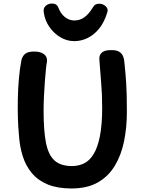

<svg xmlns="http://www.w3.org/2000/svg" viewBox="-20 -1060 808 1088"><path d="M101 -717Q106 -741 122 -754.5Q138 -768 174 -768Q211 -768 230.5 -752Q250 -736 246 -709Q243 -696 240 -665.5Q237 -635 234 -595Q231 -555 229 -512.5Q227 -470 227 -433Q227 -320 240.5 -251Q254 -182 289 -150.5Q324 -119 388 -119Q425 -119 456 -134Q487 -149 510 -186Q533 -223 546 -287.5Q559 -352 559 -451Q559 -527 553 -594.5Q547 -662 543 -723Q541 -747 556.5 -761.5Q572 -776 607 -776Q639 -777 655 -767Q671 -757 677.5 -741Q684 -725 685 -706Q688 -677 690.5 -649Q693 -621 695 -589.5Q697 -558 698 -518.5Q699 -479 699 -427Q699 -338 683 -259.5Q667 -181 630.5 -120.5Q594 -60 534 -26Q474 8 385 8Q306 8 251 -14.5Q196 -37 161 -78.5Q126 -120 108.5 -176Q91 -232 87 -299Q83 -338 81.5 -390Q80 -442 81 -499.5Q82 -557 87 -613.5Q92 -670 101 -717ZM400 -827Q359 -827 322 -849Q285 -871 259.5 -908Q234 -945 228 -990Q224 -1013 238.5 -1026.5Q253 -1040 275 -1040Q302 -1040 311 -1016Q321 -991 335.5 -975Q350 -959 367 -951.5Q384 -944 402 -944Q433 -944 458 -962Q483 -980 505 -1016Q512 -1029 521 -1034Q530 -1039 541 -1039Q564 -1039 579.5 -1024Q595 -1009 588 -990Q564 -911 513.5 -869Q463 -827 400 -827Z"/></svg>

Font: Playpen Sans SemiBold
Style: Regular
Weight: 600
Designer: Laura Meseguer, Veronika Burian, José Scaglione
Foundry: TypeTogether
Version: Version 1.001